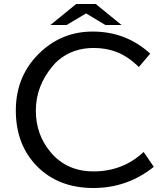

<svg xmlns="http://www.w3.org/2000/svg" viewBox="-20 -899 840 960"><path d="M360.8 -878.9H459L587.9 -773.9H507.3L410.2 -832L313 -773.9H231.9ZM749 -64.9Q617.2 41 446.8 41Q272.5 41 165 -67.9Q59.1 -175.8 59.1 -346.7Q59.1 -525.9 187 -642.6Q294.9 -741.2 443.4 -741.2Q610.4 -741.2 731 -630.9L674.3 -564Q619.1 -617.7 562.5 -639.2Q510.3 -659.2 448.2 -659.2Q344.7 -659.2 271.5 -597.7Q257.8 -586.4 241.7 -566.9Q159.2 -467.8 159.2 -345.7Q159.2 -226.1 232.9 -138.2Q313.5 -42 447.8 -42Q594.2 -42 698.2 -139.2Z"/></svg>

Font: FORM UDPGothic
Style: Regular
Weight: 400
Foundry: Pronama LLC
Version: Version 1.05101